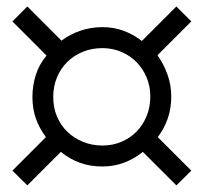

<svg xmlns="http://www.w3.org/2000/svg" viewBox="-20 -725 626 590"><path d="M441.9 -428.2Q441.9 -459.5 430.7 -486.6Q419.4 -513.7 399.9 -533.7Q380.4 -553.7 353.3 -565.4Q326.2 -577.1 294.9 -577.1Q262.2 -577.1 234.6 -565.9Q207 -554.7 186.8 -534.7Q166.5 -514.6 155 -487.1Q143.6 -459.5 143.6 -426.8Q143.6 -394.5 155 -367.2Q166.5 -339.8 187 -320.1Q207.5 -300.3 235.1 -289.1Q262.7 -277.8 294.9 -277.8Q326.7 -277.8 353.8 -289.6Q380.9 -301.3 400.4 -321.5Q419.9 -341.8 430.9 -369.1Q441.9 -396.5 441.9 -428.2ZM522 -155.3 418.9 -258.3Q391.6 -236.3 360.6 -224.9Q329.6 -213.4 294.9 -213.4Q257.3 -213.4 226.1 -224.6Q194.8 -235.8 167 -258.3L64 -155.3L18.1 -200.7L121.1 -303.7Q100.6 -331.1 90.1 -361.3Q79.6 -391.6 79.6 -426.8Q79.6 -461.9 90.1 -494.9Q100.6 -527.8 123 -554.2L18.1 -659.2L64 -705.1L168.9 -600.1Q195.8 -620.1 227.8 -630.9Q259.8 -641.6 294.9 -641.6Q329.6 -641.6 359.9 -630.4Q390.1 -619.1 416 -599.1L522 -705.1L567.9 -659.2L463.9 -555.2Q482.9 -528.8 494.6 -496.1Q506.3 -463.4 506.3 -428.2Q506.3 -358.4 464.8 -303.7L567.9 -200.7Z"/></svg>

Font: Andika Eur
Style: Regular
Weight: 400
Designer: Victor Gaultney, Annie Olsen, Julie Remington, Don Collingsworth, Eric Hays, Becca Hirsbrunner
Foundry: SIL International
Version: Version 5.000